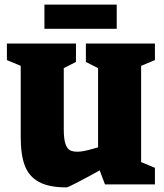

<svg xmlns="http://www.w3.org/2000/svg" viewBox="-20 -801 713 834"><path d="M70 -205V-515L10 -540V-612H310V-532L257 -505V-240Q257 -198 264 -177Q271 -156 283 -149Q295 -142 316 -142Q337 -142 368.5 -150.5Q400 -159 406 -161V-505L353 -532V-612H653V-540L593 -515V-97L653 -72V0H436L413 -61Q376 -40 325.5 -13.5Q275 13 269 13Q193 13 149.5 -10.5Q106 -34 88 -81Q70 -128 70 -205ZM173 -781H487V-676H173Z"/></svg>

Font: Grenze Black
Style: Regular
Weight: 900
Designer: Renata Polastri
Foundry: Omnibus-Type
Version: Version 1.002; ttfautohint (v1.8)